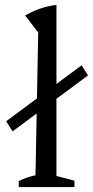

<svg xmlns="http://www.w3.org/2000/svg" viewBox="-20 -759 377 779"><path d="M56 0V-24Q69 -31 85.5 -37Q102 -43 124 -48L135 -627L82 -696Q111 -713 142.5 -724Q174 -735 209 -739V-45L282 -26V0ZM31 -226 5 -267 311 -494 337 -453Z"/></svg>

Font: Piazzolla
Style: Regular
Weight: 400
Designer: Juan Pablo del Peral
Foundry: Huerta Tipografica
Version: Version 1.330